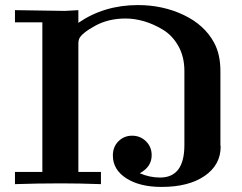

<svg xmlns="http://www.w3.org/2000/svg" viewBox="-20 -726 954 757"><path d="M39 0V-48H147V-638H39V-686L236 -683L289 -686V-636Q391 -706 524 -706Q622 -706 704 -667Q786 -628 824 -558Q849 -512 849 -446V-154Q849 -153 849.5 -151Q850 -149 850 -148Q850 -76 787 -32.5Q724 11 617 11Q531 11 478 -23Q425 -57 425 -113Q425 -147 447 -169Q469 -191 501 -191Q533 -191 555.5 -169Q578 -147 578 -114Q578 -68 531 -43Q570 -26 611 -26Q707 -26 707 -154V-446Q707 -502 683.5 -544Q660 -586 623 -608.5Q586 -631 548.5 -642Q511 -653 475 -653Q407 -653 354.5 -624Q302 -595 292 -573Q289 -564 289 -555V-48H378V0Q292 -3 224 -3H217Q128 -3 39 0Z"/></svg>

Font: CMU Serif
Style: Bold
Weight: 700
Version: Version 0.7.0